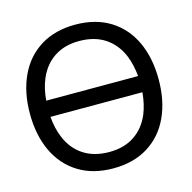

<svg xmlns="http://www.w3.org/2000/svg" viewBox="-109 -844 969 968"><g transform="rotate(-15 376.0 -360.0)"><path d="M366 15Q260.5 15 184.8 -32Q109 -79 69.5 -163.8Q30 -248.5 30 -360Q30 -471.5 69.5 -556.2Q109 -641 184.8 -688Q260.5 -735 366 -735Q472 -735 547.8 -688Q623.5 -641 662.8 -556.2Q702 -471.5 702 -360Q702 -248.5 662.8 -163.8Q623.5 -79 547.8 -32Q472 15 366 15ZM606 -402.5Q600.5 -463.5 580.5 -512.5Q553 -577.5 499 -613.5Q445 -649.5 366 -650Q365 -650 364 -650Q287 -650 233.2 -614.2Q179.5 -578.5 152 -513Q131.5 -464 126.5 -402.5ZM366 -70Q367 -70 368 -70Q445.5 -70 499.2 -106Q553 -142 580.5 -207Q600.5 -256 606 -318H126Q131 -256.5 151.5 -208Q178.5 -142.5 232.8 -106.5Q287 -70.5 366 -70Z"/></g></svg>

Font: Vela Sans Med
Style: Regular
Weight: 500
Designer: Principal design: Mikhail Sharanda - project Manrope.
Design modification: Ravid Balaliev
Foundry: Mikhail Sharanda
Version: Version 1.001